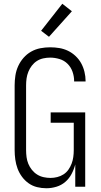

<svg xmlns="http://www.w3.org/2000/svg" viewBox="-20 -995 540 1023"><path d="M227 8Q202 8 177.5 2Q153 -4 132.5 -18.5Q112 -33 97 -53.5Q82 -74 73.5 -97Q65 -120 61.5 -145Q58 -170 58 -195V-540Q58 -566 62 -592.5Q66 -619 77 -643Q88 -667 105.5 -687Q123 -707 146 -720Q169 -733 195 -738Q221 -743 247 -743Q272 -743 296 -739Q320 -735 342 -724.5Q364 -714 382.5 -696.5Q401 -679 412.5 -658Q424 -637 430 -612.5Q436 -588 436 -564V-561H375V-563Q375 -588 366.5 -612.5Q358 -637 340 -655Q322 -673 297 -680.5Q272 -688 247 -688Q229 -688 210.5 -684Q192 -680 176.5 -670Q161 -660 149.5 -645Q138 -630 131 -612.5Q124 -595 121.5 -577Q119 -559 119 -540V-195Q119 -176 121.5 -157.5Q124 -139 131 -122Q138 -105 150 -90Q162 -75 178 -65Q194 -55 212.5 -51Q231 -47 249 -47Q267 -47 285 -51.5Q303 -56 318.5 -66Q334 -76 344.5 -91Q355 -106 361.5 -123Q368 -140 370.5 -158.5Q373 -177 373 -195V-341H250V-396H434V0H381V-119Q374 -92 361 -67.5Q348 -43 327.5 -25.5Q307 -8 280.5 0Q254 8 227 8ZM241 -799 199 -831 312 -975 363 -935Z"/></svg>

Font: Iosevka Custom Light
Style: Regular
Weight: 300
Monospace: yes
Designer: Belleve Invis
Foundry: Belleve Invis
Version: Version 27.3.5